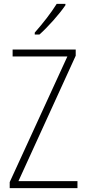

<svg xmlns="http://www.w3.org/2000/svg" viewBox="-20 -969 445 989"><path d="M317 -942V-949H272C242 -901 202 -850 159 -801V-791H183C226 -829 285 -895 317 -942ZM379 0V-36H75L370 -682V-714H45V-678H327L30 -31V0Z"/></svg>

Font: Noto Sans Myanmar UI Condensed ExtraLight
Style: Regular
Weight: 200
Width: 3
Designer: Monotype Design Team
Foundry: Monotype Imaging Inc.
Version: Version 2.103